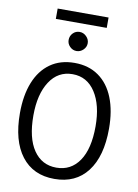

<svg xmlns="http://www.w3.org/2000/svg" viewBox="-98 -965 746 1040"><g transform="rotate(10 275.0 -445.0)"><path d="M275 11Q158 11 94 -72.5Q30 -156 30 -308Q30 -406 58.5 -477.5Q87 -549 142 -588Q197 -627 275 -627Q353 -627 408 -588Q463 -549 491.5 -477.5Q520 -406 520 -308Q520 -156 456 -72.5Q392 11 275 11ZM275 -51Q355 -51 400.5 -117.5Q446 -184 446 -308Q446 -425 400.5 -495Q355 -565 275 -565Q195 -565 149.5 -495Q104 -425 104 -308Q104 -184 149.5 -117.5Q195 -51 275 -51ZM273 -692Q252 -692 236.5 -707.5Q221 -723 221 -744Q221 -766 236 -781.5Q251 -797 273 -797Q294 -797 310 -781Q326 -765 326 -744Q326 -723 310 -707.5Q294 -692 273 -692ZM133 -844V-901H413V-844Z"/></g></svg>

Font: Inconsolata SemiExpanded
Style: Regular
Weight: 400
Width: 6
Monospace: yes
Designer: Raph Levien, Cyreal, Brenton Simpson
Foundry: Raph Levien, Cyreal, Google
Version: Version 3.000; ttfautohint (v1.8.2.53-6de2)